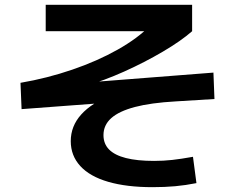

<svg xmlns="http://www.w3.org/2000/svg" viewBox="-20 -742 978 791"><path d="M271.5 -160.5Q271.5 -222.4 314.6 -270.3Q357.6 -318.2 443.7 -352.6L447 -320.7L68.9 -292.4L64.4 -400.8Q174.5 -419.6 277.9 -455.1Q381.4 -490.5 464.9 -537.6Q548.4 -584.7 599.5 -637.5L637.2 -613.4H168.3V-722.3H771.5V-613.4Q725.8 -573.3 650.7 -529.1Q575.7 -485 491.6 -447.2Q407.4 -409.5 335.4 -389.3L306.8 -399.8L859.3 -442.9L863.5 -334.1L704.4 -324.3Q601.3 -318.5 535.7 -301.2Q470.1 -283.8 438.2 -255.2Q406.3 -226.6 406.3 -185.4Q406.3 -149.6 429.4 -126.1Q452.6 -102.6 498.8 -90.9Q544.9 -79.1 614.8 -79.1Q653.8 -79.1 689.4 -83.1Q724.9 -87 775 -96L789.3 12.4Q744.8 21.3 701.9 25.2Q658.9 29.1 608.1 29.1Q501.7 29.1 426 7.1Q350.2 -14.9 310.9 -57.8Q271.5 -100.7 271.5 -160.5Z"/></svg>

Font: WEMIX Pretendard Variable
Style: Regular
Weight: 400
Designer: Base glyphs from Inter by Rasmus Andersson; Hangeul glyphs from Noto Sans CJK(Source Han Sans) by Jang Soo-young and Kan
Foundry: Kil Hyung-jin
Version: Version 1.000;Glyphs 3.2 (3208)